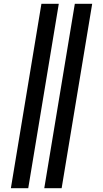

<svg xmlns="http://www.w3.org/2000/svg" viewBox="-20 -843 540 1006"><path d="M212 143 372 -823H463L303 143ZM37 143 197 -823H288L128 143Z"/></svg>

Font: Iosevka Curly Slab XBdObl
Style: Regular
Weight: 800
Italic angle: -9°
Monospace: yes
Designer: Belleve Invis
Foundry: Belleve Invis
Version: Version 11.1.0; ttfautohint (v1.8.3)